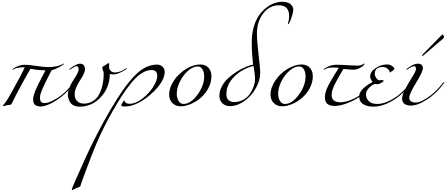

<svg xmlns="http://www.w3.org/2000/svg" viewBox="-20 -1171 4981 2144"><path d="M232 -247Q146 -89 108 -8Q105 -3 98 -1.5Q91 0 78.5 1Q66 2 57 4Q49 6 40.5 8.5Q32 11 27 12.5Q22 14 18 14Q12 14 12 10Q12 7 18.5 0Q25 -7 41.5 -29Q58 -51 76 -82Q113 -145 168 -248Q171 -253 192.5 -292.5Q214 -332 229.5 -363Q245 -394 256 -420Q167 -420 134 -398Q125 -392 124 -392Q120 -392 120 -396Q120 -400 126 -404Q192 -448 259 -448Q300 -448 383.5 -435Q467 -422 516 -422Q609 -422 668 -449Q673 -451 678 -454.5Q683 -458 686 -459.5Q689 -461 691 -461L694 -458Q694 -449 643 -422Q592 -395 556 -386Q485 -249 455.5 -183Q426 -117 426 -79Q426 -20 476 -20Q516 -20 570 -47.5Q624 -75 666 -108Q728 -156 802 -248Q806 -254 810 -254Q814 -254 814 -250Q814 -248 812 -244Q744 -152 674 -98Q602 -40 539 -11Q476 18 436 18Q395 18 372.5 1.5Q350 -15 350 -63Q350 -80 356 -103Q362 -126 369.5 -146.5Q377 -167 393.5 -201Q410 -235 420.5 -256Q431 -277 454 -321Q477 -365 488 -386Q404 -386 321 -403Q301 -373 232 -247Z M871 -460Q929 -460 929 -396Q929 -372 911 -336.5Q893 -301 871.5 -270Q850 -239 832 -196.5Q814 -154 814 -117Q814 -66 843.5 -40Q873 -14 916 -14Q975 -14 1020 -43.5Q1065 -73 1089.5 -122.5Q1114 -172 1126 -227.5Q1138 -283 1138 -344Q1138 -370 1130 -386Q1122 -402 1122 -415Q1122 -419 1124 -422Q1126 -425 1130.5 -428.5Q1135 -432 1138 -434Q1141 -436 1147.5 -439Q1154 -442 1156 -443Q1162 -447 1170 -453Q1178 -459 1183.5 -462.5Q1189 -466 1192 -466Q1200 -466 1200 -457Q1200 -450 1199 -439.5Q1198 -429 1198 -418Q1198 -399 1215.5 -380.5Q1233 -362 1262 -362Q1322 -362 1382 -404Q1391 -410 1392 -410Q1396 -410 1396 -406Q1396 -402 1390 -398Q1363 -379 1320.5 -359.5Q1278 -340 1248 -340Q1235 -340 1224.5 -341.5Q1214 -343 1210 -344L1206 -346Q1206 -196 1107 -88Q1008 20 868 20Q829 20 801.5 5.5Q774 -9 761.5 -31.5Q749 -54 743.5 -74Q738 -94 738 -112Q738 -173 782 -248Q790 -261 807 -288Q824 -315 833 -329.5Q842 -344 850 -363Q858 -382 858 -394Q858 -432 833 -432Q819 -432 768 -398Q759 -392 758 -392Q754 -392 754 -396Q754 -400 760 -404Q835 -460 871 -460Z M1671 -389Q1617 -389 1560 -352Q1503 -315 1446 -245Q1389 -175 1342.5 -103Q1296 -31 1239 68Q1140 242 1070.5 401.5Q1001 561 911 809Q888 870 879 902Q878 905 876.5 907.5Q875 910 872.5 912Q870 914 868 915.5Q866 917 861.5 918.5Q857 920 854 921Q851 922 845 924.5Q839 927 835 928Q821 933 810 939.5Q799 946 793.5 949.5Q788 953 786 953Q782 953 782 946Q782 934 832 822Q907 653 945.5 568.5Q984 484 1061 333Q1138 182 1215 52Q1289 -73 1347.5 -157.5Q1406 -242 1471 -312.5Q1536 -383 1601.5 -416.5Q1667 -450 1736 -450Q1767 -450 1793 -428Q1819 -406 1819 -368Q1819 -258 1668 -122Q1607 -66 1528.5 -24Q1450 18 1372 18Q1334 18 1334 4Q1334 -5 1350 -26Q1352 -29 1355 -34Q1358 -39 1359.5 -42Q1361 -45 1363 -47.5Q1365 -50 1367 -50Q1368 -50 1369 -47.5Q1370 -45 1371.5 -41Q1373 -37 1375 -34Q1390 -12 1428 -12Q1493 -12 1567 -68Q1641 -124 1688.5 -197.5Q1736 -271 1736 -323Q1736 -389 1671 -389Z M2217 -451Q2274 -451 2307.5 -415Q2341 -379 2341 -319Q2341 -253 2308.5 -190Q2276 -127 2226 -82.5Q2176 -38 2114.5 -11Q2053 16 1997 16Q1941 16 1905 -20.5Q1869 -57 1869 -113Q1869 -195 1924.5 -275Q1980 -355 2061 -403Q2142 -451 2217 -451ZM2188 -429Q2135 -429 2080 -381Q2025 -333 1989.5 -261.5Q1954 -190 1954 -124Q1954 -75 1975 -42.5Q1996 -10 2028 -10Q2109 -10 2184.5 -112.5Q2260 -215 2260 -318Q2260 -367 2240.5 -398Q2221 -429 2188 -429Z M2811 -435Q2686 -404 2597 -316.5Q2508 -229 2508 -119Q2508 -72 2533.5 -51.5Q2559 -31 2595 -31Q2651 -31 2698 -58Q2745 -85 2772 -125.5Q2799 -166 2813.5 -208.5Q2828 -251 2828 -287Q2828 -337 2811 -435ZM2849 -795Q2849 -716 2867.5 -561Q2886 -406 2886 -361Q2886 -275 2837.5 -187.5Q2789 -100 2709 -43Q2629 14 2547 14Q2497 14 2463.5 -17.5Q2430 -49 2430 -101Q2430 -154 2457 -205.5Q2484 -257 2526 -296Q2568 -335 2619.5 -368Q2671 -401 2719 -421.5Q2767 -442 2807 -450Q2803 -470 2797 -545.5Q2791 -621 2791 -698Q2791 -793 2814 -871.5Q2837 -950 2873 -1000.5Q2909 -1051 2955 -1086Q3001 -1121 3044.5 -1136Q3088 -1151 3129 -1151Q3195 -1151 3225 -1124Q3255 -1097 3255 -1063Q3255 -1031 3232 -966Q3209 -901 3197 -901Q3194 -901 3194 -904Q3194 -906 3201.5 -933Q3209 -960 3209 -990Q3209 -1112 3094 -1112Q2990 -1112 2919.5 -1021.5Q2849 -931 2849 -795Z M3349 -451Q3406 -451 3439.5 -415Q3473 -379 3473 -319Q3473 -253 3440.5 -190Q3408 -127 3358 -82.5Q3308 -38 3246.5 -11Q3185 16 3129 16Q3073 16 3037 -20.5Q3001 -57 3001 -113Q3001 -195 3056.5 -275Q3112 -355 3193 -403Q3274 -451 3349 -451ZM3320 -429Q3267 -429 3212 -381Q3157 -333 3121.5 -261.5Q3086 -190 3086 -124Q3086 -75 3107 -42.5Q3128 -10 3160 -10Q3241 -10 3316.5 -112.5Q3392 -215 3392 -318Q3392 -367 3372.5 -398Q3353 -429 3320 -429Z M4005 -98Q3953 -57 3867.5 -22.5Q3782 12 3717 12Q3663 12 3635.5 -11Q3608 -34 3608 -89Q3608 -151 3663 -248Q3719 -346 3763 -413Q3746 -417 3699 -417Q3639 -417 3609 -398Q3600 -392 3599 -392Q3595 -392 3595 -396Q3595 -400 3601 -404Q3667 -448 3734 -448Q3782 -448 3858 -443Q3934 -438 3971 -438Q4005 -438 4033 -453Q4037 -455 4040.5 -457.5Q4044 -460 4046.5 -461.5Q4049 -463 4050 -463L4052 -461Q4052 -454 4037 -438.5Q4022 -423 3991.5 -408Q3961 -393 3928 -393Q3885 -393 3815 -401Q3764 -318 3727 -247Q3683 -163 3683 -111Q3683 -29 3781 -29Q3833 -29 3897 -54.5Q3961 -80 3997 -108Q4063 -161 4133 -248Q4137 -254 4141 -254Q4145 -254 4145 -250Q4145 -248 4143 -244Q4075 -152 4005 -98Z M4429 -108Q4491 -156 4565 -248Q4569 -254 4573 -254Q4577 -254 4577 -250Q4577 -248 4575 -244Q4507 -152 4437 -98Q4286 20 4147 20Q4078 20 4034.5 -8.5Q3991 -37 3991 -98Q3991 -174 4141 -256Q4131 -265 4122 -284.5Q4113 -304 4113 -315Q4113 -368 4173 -409.5Q4233 -451 4303 -451Q4336 -451 4359.5 -433.5Q4383 -416 4383 -404Q4383 -394 4363 -380L4343 -367Q4335 -359 4335 -359Q4334 -359 4333 -362.5Q4332 -366 4330.5 -372Q4329 -378 4327 -381Q4300 -423 4255 -423Q4165 -423 4165 -347Q4165 -323 4182.5 -299Q4200 -275 4213 -275Q4218 -275 4230 -276Q4242 -277 4247 -277Q4263 -277 4263 -269Q4263 -259 4247 -251Q4244 -250 4226.5 -240.5Q4209 -231 4197 -231Q4193 -231 4182 -232Q4171 -233 4167 -233Q4146 -233 4106.5 -195.5Q4067 -158 4067 -120Q4067 -69 4100.5 -39.5Q4134 -10 4191 -10Q4299 -10 4429 -108Z M4709 -573 4895 -762Q4919 -786 4923 -786Q4927 -786 4932.5 -775Q4938 -764 4938 -759Q4938 -747 4928 -740L4717 -560Q4704 -547 4697 -547Q4692 -547 4692 -552Q4692 -556 4709 -573ZM4702 -411Q4702 -369 4626 -246Q4550 -123 4550 -81Q4550 -26 4625 -26Q4684 -26 4793 -108Q4855 -156 4929 -248Q4933 -254 4937 -254Q4941 -254 4941 -250Q4941 -248 4939 -244Q4871 -152 4801 -98Q4750 -57 4686.5 -24.5Q4623 8 4567 8Q4523 8 4496.5 -11.5Q4470 -31 4470 -69Q4470 -112 4508.5 -183Q4547 -254 4586 -316Q4625 -378 4625 -400Q4625 -432 4605 -432Q4582 -432 4531 -398Q4522 -392 4521 -392Q4517 -392 4517 -396Q4517 -400 4523 -404Q4598 -460 4643 -460Q4672 -460 4687 -446.5Q4702 -433 4702 -411Z"/></svg>

Font: Miama Nueva
Style: Medium
Weight: 400
Italic angle: -28°
Version: Version 1.0